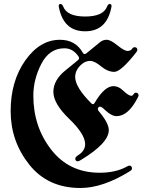

<svg xmlns="http://www.w3.org/2000/svg" viewBox="-20 -917 732 959"><path d="M33.2 0ZM273.4 -887.2Q273.4 -897 282.2 -897Q291 -897 295.9 -883.8Q315.4 -834.5 405.3 -834.5Q495.1 -834.5 514.6 -883.8Q519.5 -897 528.3 -897Q537.1 -897 537.1 -887.2Q537.1 -883.8 536.1 -879.9Q512.7 -760.7 405.3 -760.7Q297.9 -760.7 274.4 -879.9Q273.4 -883.8 273.4 -887.2ZM279.8 -718.3Q356.9 -718.3 393.6 -653.8Q397.5 -647 402.1 -647Q406.7 -647 411.1 -650.4L480.5 -707Q494.1 -718.3 513.2 -718.3Q532.2 -718.3 566.7 -690.4Q601.1 -662.6 616.7 -662.6Q632.3 -662.6 638.7 -671.9Q645 -681.2 651.4 -681.2Q666 -681.2 666 -667.5Q666 -662.6 660.6 -655.8Q584 -558.1 551 -558.1Q518.1 -558.1 485.1 -585.4Q452.1 -612.8 430.2 -612.8Q408.2 -612.8 389.2 -597.2Q355.5 -568.8 355.5 -532.7Q355.5 -481.4 436 -400.9Q440.4 -396.5 444.6 -396.5Q448.7 -396.5 452.6 -402.8Q501.5 -486.8 546.9 -486.8Q572.3 -486.8 594.7 -464.8Q622.1 -438.5 636.2 -438.5Q641.6 -438.5 644.5 -442.9Q651.4 -454.1 658.2 -454.1Q671.9 -454.1 671.9 -439.9Q671.9 -436.5 668 -429.2Q620.6 -336.9 562.5 -336.9Q536.1 -336.9 503.9 -368.2Q487.3 -384.3 480 -384.3Q468.8 -384.3 468.8 -370.6Q468.8 -367.7 473.6 -361.3Q523.4 -302.7 523.4 -267.1Q523.4 -201.7 382.8 -117.2Q373 -111.3 369.1 -111.3Q356 -111.3 356 -124.5Q356 -132.8 370.1 -141.6Q405.3 -163.6 405.3 -196.8Q405.3 -246.6 325.9 -323Q246.6 -399.4 246.6 -458Q246.6 -516.6 306.2 -564.9L369.1 -616.2Q375 -621.1 375 -626Q375 -630.9 371.6 -635.7Q343.8 -675.8 301.8 -675.8Q226.6 -675.8 186.5 -598.1Q146.5 -520.5 146.5 -439Q146.5 -284.2 236.1 -169.2Q325.7 -54.2 477.5 -54.2Q559.6 -54.2 615.2 -85.9Q622.1 -89.8 626 -89.8Q639.2 -89.8 639.2 -74.7Q639.2 -68.4 628.9 -62Q493.7 22 381.8 22Q218.8 22 126 -95Q33.2 -211.9 33.2 -361.8Q33.2 -511.7 106.2 -615Q179.2 -718.3 279.8 -718.3Z"/></svg>

Font: UnifrakturMaguntia
Style: Book
Weight: 400
Designer: j. 'mach' wust, Gerrit Ansmann, Georg Duffner, based on a font by Peter Wiegel, original typeface by Carl Albert Fahrenw
Version: Version 2017-03-19